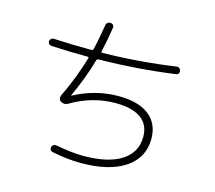

<svg xmlns="http://www.w3.org/2000/svg" viewBox="-113 -933 1227 1098"><g transform="rotate(15 500.0 -384.0)"><path d="M120.1 -578.1Q97.7 -580.1 97.7 -599.6Q97.7 -608.4 105 -615.2Q112.3 -622.1 121.1 -621.1Q236.3 -615.2 343.8 -615.2Q353.5 -615.2 356.4 -624Q369.1 -679.7 384.8 -772.5Q385.7 -782.2 394 -788.1Q402.3 -793.9 412.1 -793Q421.9 -792 427.2 -784.7Q432.6 -777.3 430.7 -767.6Q418.9 -688.5 403.3 -624Q401.4 -615.2 409.2 -615.2Q624 -618.2 841.8 -649.4Q850.6 -650.4 857.4 -644.5Q864.3 -638.7 865.2 -629.9Q867.2 -608.4 846.7 -606.4Q630.9 -576.2 399.4 -573.2Q389.6 -573.2 386.7 -565.4Q355.5 -455.1 300.8 -335.9L299.8 -335Q298.8 -334 299.8 -333H301.8Q427.7 -400.4 563.5 -400.4Q681.6 -400.4 744.6 -351.6Q807.6 -302.7 807.6 -211.9Q807.6 -100.6 714.4 -37.6Q621.1 25.4 453.1 25.4Q374 25.4 283.2 6.8Q274.4 5.9 269 -1.5Q263.7 -8.8 265.6 -18.1Q267.6 -27.3 274.9 -32.2Q282.2 -37.1 291 -36.1Q383.8 -18.6 453.1 -17.6Q602.5 -17.6 681.2 -68.4Q759.8 -119.1 759.8 -211.9Q759.8 -283.2 708.5 -320.3Q657.2 -357.4 557.6 -357.4Q420.9 -357.4 296.9 -284.2Q277.3 -271.5 254.9 -283.2Q246.1 -288.1 243.2 -297.4Q240.2 -306.6 244.1 -317.4Q304.7 -444.3 339.8 -564.5Q341.8 -572.3 334 -572.3Q230.5 -572.3 120.1 -578.1Z"/></g></svg>

Font: Rounded-X Mgen+ 2m light
Style: Regular
Weight: 200
Designer: [Source Han Sans]
Ryoko NISHIZUKA  (kana & ideographs); Paul D. Hunt (Latin, Greek & Cyrillic); Wenlong ZHANG  (bopomofo
Version: Version 1.059.20150602